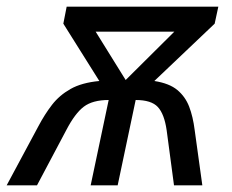

<svg xmlns="http://www.w3.org/2000/svg" viewBox="-74 -556 695 576"><path d="M41 -177Q60 -213 82 -241.5Q104 -270 137.5 -289Q171 -308 224 -313L116 -485L126 -536H581L570 -485L389 -313Q434 -306 458 -286Q482 -266 493.5 -236Q505 -206 510 -166L533 0H448L426 -165Q419 -214 399.5 -235Q380 -256 333 -256L279 0H198L252 -256Q204 -256 177.5 -236Q151 -216 125 -166L37 0H-54ZM303 -316 449 -461H213Z"/></svg>

Font: Noto Sans
Style: Italic
Weight: 400
Italic angle: -12°
Designer: Monotype Design Team
Foundry: Monotype Imaging Inc.
Version: Version 2.013; ttfautohint (v1.8.4.7-5d5b)